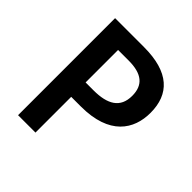

<svg xmlns="http://www.w3.org/2000/svg" viewBox="-190 -857 999 999"><g transform="rotate(45 309.5 -357.0)"><path d="M306 -714H93V0H221V-263H292C502 -263 572 -374 572 -496C572 -633 491 -714 306 -714ZM298 -608C397 -608 442 -570 442 -491C442 -404 383 -369 279 -369H221V-608Z"/></g></svg>

Font: Noto Sans Bengali SemiBold
Style: Regular
Weight: 600
Designer: Jelle Bosma - Monotype Design Team
Foundry: Monotype Imaging Inc.
Version: Version 2.003